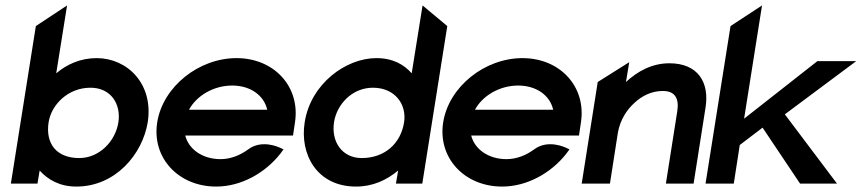

<svg xmlns="http://www.w3.org/2000/svg" viewBox="-20 -676 3173 707"><path d="M118 0 126 -48C156 -15 199 11 261 11C406 11 505 -109 524 -226C546 -367 449 -462 336 -462C276 -462 226 -439 187 -406L227 -656L112 -580L20 0ZM313 -353C390 -353 426 -291 416 -226C405 -155 345 -94 272 -94C187 -94 147 -148 159 -226C169 -290 230 -353 313 -353Z M776 11C867 11 956 -38 1013 -111L1024 -126L1009 -133C1008 -133 945 -164 894 -126C864 -104 829 -90 792 -90C726 -90 675 -126 662 -177H1059L1066 -224C1087 -356 990 -462 851 -462C712 -462 580 -357 559 -226C538 -95 637 11 776 11ZM835 -361C902 -361 952 -325 964 -272H676C704 -324 767 -361 835 -361Z M1291 11C1353 11 1404 -13 1446 -48L1438 0H1535L1627 -580L1536 -656L1496 -406C1468 -438 1427 -462 1366 -462C1253 -462 1124 -367 1102 -226C1083 -109 1146 11 1291 11ZM1353 -353C1436 -353 1478 -290 1468 -226C1456 -148 1397 -94 1312 -94C1239 -94 1199 -155 1210 -226C1220 -291 1276 -353 1353 -353Z M1829 11C1920 11 2009 -38 2066 -111L2077 -126L2062 -133C2061 -133 1998 -164 1947 -126C1917 -104 1882 -90 1845 -90C1779 -90 1728 -126 1715 -177H2112L2119 -224C2140 -356 2043 -462 1904 -462C1765 -462 1633 -357 1612 -226C1591 -95 1690 11 1829 11ZM1888 -361C1955 -361 2005 -325 2017 -272H1729C1757 -324 1820 -361 1888 -361Z M2226 0 2255 -186C2263 -234 2288 -272 2317 -298C2343 -322 2378 -341 2421 -341C2466 -341 2481 -313 2474 -267L2432 0H2534L2578 -280C2593 -374 2549 -443 2445 -443C2380 -443 2327 -413 2285 -374L2297 -447L2181 -374L2122 0Z M2682 0 2704 -142 2788 -206 2926 0H3062L2870 -255L3133 -451H2990L2720 -239L2786 -656L2670 -580L2578 0Z"/></svg>

Font: Charger Pro
Style: BlkObl
Weight: 900
Designer: Jasper
Foundry: Cannot Into Space Fonts
Version: Version 1.09